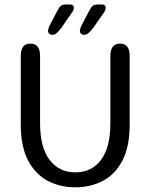

<svg xmlns="http://www.w3.org/2000/svg" viewBox="-20 -810 659 841"><path d="M310 10.5Q243.5 10.5 189.5 -17.8Q135.5 -46 103.2 -106.8Q71 -167.5 71 -265V-565Q71 -619 113 -619Q155.5 -619 155.5 -565V-270Q155.5 -165 197 -110Q238.5 -55 310 -55Q382 -55 422.8 -110Q463.5 -165 463.5 -270V-565Q463.5 -619 506 -619Q548 -619 548 -565V-265Q548 -167.5 516.2 -106.8Q484.5 -46 430.8 -17.8Q377 10.5 310 10.5ZM336 -696.5 369.5 -760.5Q378 -777.5 385.5 -784Q393 -790.5 407 -790.5H426.5Q433.5 -790.5 438.2 -786.8Q443 -783 443 -776Q443 -765.5 432.5 -751L387.5 -687Q375.5 -671.5 367 -664.5Q358.5 -657.5 347.5 -657.5Q340.5 -657.5 335.2 -662Q330 -666.5 330 -675Q330 -683.5 336 -696.5ZM196.5 -696.5 230 -760.5Q238.5 -777.5 246 -784Q253.5 -790.5 267.5 -790.5H287Q294 -790.5 298.8 -786.8Q303.5 -783 303.5 -776Q303.5 -765.5 292.5 -751L248 -687Q236 -671.5 227.5 -664.5Q219 -657.5 208 -657.5Q201 -657.5 195.8 -662Q190.5 -666.5 190.5 -675Q190.5 -683.5 196.5 -696.5Z"/></svg>

Font: Sono Monospace
Style: Regular
Weight: 400
Designer: Tyler Finck
Foundry: Tyler Finck
Version: Version 2.112